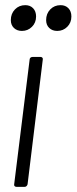

<svg xmlns="http://www.w3.org/2000/svg" viewBox="-20 -725 297 745"><path d="M35 -10 95 -494Q95 -498 98 -501Q101 -504 106 -504H138Q142 -504 144.5 -501Q147 -498 146 -494L87 -10Q86 -6 83 -3Q80 0 76 0H44Q39 0 36.5 -3Q34 -6 35 -10ZM159 -647Q159 -672 175 -688.5Q191 -705 215 -705Q234 -705 245.5 -693Q257 -681 257 -661Q257 -637 241 -621Q225 -605 202 -605Q183 -605 171 -616.5Q159 -628 159 -647ZM22 -647Q22 -672 38 -688.5Q54 -705 78 -705Q97 -705 108.5 -693Q120 -681 120 -661Q120 -637 104 -621Q88 -605 65 -605Q46 -605 34 -616.5Q22 -628 22 -647Z"/></svg>

Font: Barlow Condensed Light
Style: Italic
Weight: 300
Width: 3
Italic angle: -7°
Designer: Jeremy Tribby
Foundry: Tribby Type
Version: Version 1.408